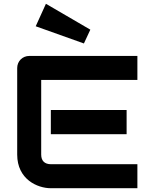

<svg xmlns="http://www.w3.org/2000/svg" viewBox="-20 -996 796 1016"><path d="M650 -414H249V-286H650ZM707 -127H250C216 -127 198 -145 198 -178V-573H707V-700H135C99 -700 71 -672 71 -636V-178C71 -47 178 0 249 0H707ZM169 -857 424 -766 458 -839 223 -976Z"/></svg>

Font: Audiowide
Style: Regular
Weight: 400
Designer: Astigmatic (AOETI)
Foundry: Astigmatic (AOETI)
Version: Version 1.002